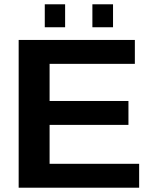

<svg xmlns="http://www.w3.org/2000/svg" viewBox="-20 -874 707 894"><path d="M66.9 0V-688H607.9V-576.7H210.9V-403.8H578.1V-292.5H210.9V-111.3H627.9V0ZM410.2 -747.1V-854H506.3V-747.1ZM188.5 -747.1V-854H283.2V-747.1Z"/></svg>

Font: Arial
Style: Bold
Weight: 700
Designer: Steve Matteson
Foundry: Ascender Corporation
Version: Version 2.00.3